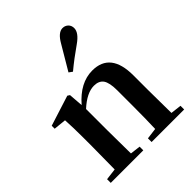

<svg xmlns="http://www.w3.org/2000/svg" viewBox="-231 -999 1143 1143"><g transform="rotate(-45 341.0 -427.5)"><path d="M414 -795Q448 -855 486 -855Q505 -855 520 -842Q535 -828 535 -805Q535 -767 478 -727Q406 -677 346 -627L324 -643ZM655 -31V0H381V-31L451 -40Q454 -124 454 -235V-363Q454 -427 435 -454Q416 -480 375 -480Q315 -480 244 -415V-235Q244 -153 246 -39L311 -31V0H37V-31L110 -40Q112 -154 112 -235V-307Q112 -392 108 -456L29 -464V-489L221 -550L235 -541L242 -450Q329 -551 432 -551Q585 -551 585 -357V-235Q585 -153 587 -39Z"/></g></svg>

Font: Source Han Serif JP
Style: Bold
Weight: 700
Designer: Ryoko NISHIZUKA  (kana & ideographs); Frank Grießhammer (Latin, Greek & Cyrillic); Wenlong ZHANG  (bopomofo); Sandoll Co
Foundry: Adobe Systems Incorporated
Version: Version 1.000;PS 1;hotconv 16.6.53;makeotf.lib2.5.65590